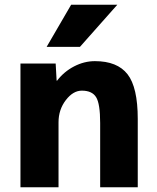

<svg xmlns="http://www.w3.org/2000/svg" viewBox="-20 -787 660 807"><path d="M279 -767H473L316 -590H176ZM66 -520H214L218 -448H220Q249 -486 291.5 -508Q334 -530 379 -530Q473 -530 516 -475Q559 -420 559 -287V0H401V-270Q401 -351 384 -378.5Q367 -406 324 -406Q287 -406 256.5 -366Q226 -326 226 -273V0H66Z"/></svg>

Font: Mplus 1p ExtraBold
Style: Regular
Weight: 800
Version: Version 1.061